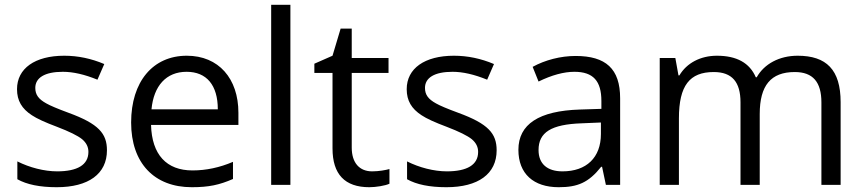

<svg xmlns="http://www.w3.org/2000/svg" viewBox="-20 -780 3647 810"><path d="M431.2 -146C431.2 -216.8 396 -257.8 269 -304.2C222.7 -321.3 191.4 -334.5 175.3 -343.8C142.6 -361.8 128.9 -380.4 128.9 -409.2C128.9 -451.7 168.5 -477.1 245.1 -477.1C288.6 -477.1 337.4 -465.8 391.1 -443.8L419.9 -509.8C364.7 -533.2 308.6 -544.9 251 -544.9C127.4 -544.9 51.8 -491.2 51.8 -403.8C51.8 -355 72.3 -321.3 114.3 -293.9C135.3 -279.8 170.4 -263.7 220.2 -245.1C272.5 -225.1 308.1 -207.5 326.2 -192.9C344.2 -177.7 353 -160.2 353 -139.2C353 -84 305.7 -57.1 221.2 -57.1C166.5 -57.1 104.5 -73.2 53.2 -99.1V-23.9C92.8 -1.5 148.4 9.8 219.2 9.8C353.5 9.8 431.2 -46.4 431.2 -146Z M789.1 9.8C861.3 9.8 905.8 0 962.9 -24.9V-97.2C906.7 -73.2 849.6 -61 792 -61C682.6 -61 620.6 -127.4 617.2 -252.9H985.8V-304.2C985.8 -448.7 902.3 -544.9 768.1 -544.9C625 -544.9 533.2 -435.5 533.2 -263.2C533.2 -91.8 630.9 9.8 789.1 9.8ZM767.1 -477.1C851.6 -477.1 898.9 -420.9 898.9 -318.8H619.1C628.4 -418 681.2 -477.1 767.1 -477.1Z M1205.1 -759.8H1124V0H1205.1Z M1549.8 -57.1C1496.6 -57.1 1463.9 -92.8 1463.9 -157.2V-472.2H1619.1V-535.2H1463.9V-659.2H1417L1382.8 -544.9L1306.2 -511.2V-472.2H1382.8V-153.8C1382.8 -44.9 1434.6 9.8 1538.1 9.8C1565.4 9.8 1605.5 3.4 1623 -4.9V-66.9C1607.4 -62.5 1578.6 -57.1 1549.8 -57.1Z M2075.2 -146C2075.2 -216.8 2040 -257.8 1913.1 -304.2C1866.7 -321.3 1835.4 -334.5 1819.3 -343.8C1786.6 -361.8 1772.9 -380.4 1772.9 -409.2C1772.9 -451.7 1812.5 -477.1 1889.2 -477.1C1932.6 -477.1 1981.4 -465.8 2035.2 -443.8L2064 -509.8C2008.8 -533.2 1952.6 -544.9 1895 -544.9C1771.5 -544.9 1695.8 -491.2 1695.8 -403.8C1695.8 -355 1716.3 -321.3 1758.3 -293.9C1779.3 -279.8 1814.5 -263.7 1864.3 -245.1C1916.5 -225.1 1952.1 -207.5 1970.2 -192.9C1988.3 -177.7 1997.1 -160.2 1997.1 -139.2C1997.1 -84 1949.7 -57.1 1865.2 -57.1C1810.5 -57.1 1748.5 -73.2 1697.3 -99.1V-23.9C1736.8 -1.5 1792.5 9.8 1863.3 9.8C1997.6 9.8 2075.2 -46.4 2075.2 -146Z M2596.2 0V-365.2C2596.2 -490.2 2535.6 -543.9 2408.2 -543.9C2345.2 -543.9 2279.8 -526.9 2227.1 -498L2252 -436C2308.1 -463.4 2358.9 -477.1 2403.3 -477.1C2482.9 -477.1 2517.1 -438 2517.1 -354V-320.8L2426.3 -317.9C2253.4 -312.5 2167 -255.9 2167 -147.9C2167 -46.9 2231 9.8 2336.9 9.8C2416.5 9.8 2462.9 -9.3 2516.1 -76.2H2520L2536.1 0ZM2353 -57.1C2289.1 -57.1 2252 -88.4 2252 -147C2252 -221.7 2305.2 -255.4 2434.1 -259.8L2515.1 -263.2V-214.8C2515.1 -115.2 2454.1 -57.1 2353 -57.1Z M3526.4 0V-349.1C3526.4 -485.8 3466.3 -544.9 3345.2 -544.9C3267.6 -544.9 3204.1 -510.3 3172.4 -454.1H3168.5C3142.6 -514.6 3087.9 -544.9 3004.4 -544.9C2935.5 -544.9 2877 -514.2 2846.2 -461.9H2842.3L2829.1 -535.2H2763.2V0H2844.2V-280.8C2844.2 -419.4 2889.6 -476.1 2991.2 -476.1C3068.8 -476.1 3104 -433.6 3104 -348.1V0H3185.1V-298.8C3185.1 -419.4 3231.9 -476.1 3333 -476.1C3409.7 -476.1 3445.3 -433.6 3445.3 -348.1V0Z"/></svg>

Font: Open Sans
Style: Regular
Weight: 400
Foundry: Ascender Corporation
Version: Version 1.100;PS 001.100;hotconv 1.0.88;makeotf.lib2.5.64775